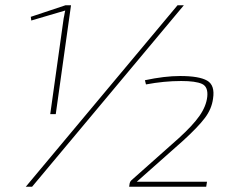

<svg xmlns="http://www.w3.org/2000/svg" viewBox="-20 -710 900 730"><path d="M102 0H78L655 -690H679ZM192 -276H171L222 -640Q223 -643 224 -649.5Q225 -656 226 -661Q227 -666 228 -670L99 -632L97 -646L229 -690H250ZM535 -389 531 -405Q606 -421 665 -421Q737 -421 767.5 -403.5Q798 -386 790 -335Q785 -296 759 -261.5Q733 -227 676 -175L500 -19H580H767L764 0H471L473 -13Q474 -19 479 -24L659 -184Q713 -233 738.5 -269.5Q764 -306 768 -342Q772 -380 748 -391Q724 -402 669 -402Q604 -402 535 -389Z"/></svg>

Font: Exo 2.0 Thin
Style: Italic
Weight: 250
Italic angle: -8°
Designer: Natanael Gama
Version: Version 1.001;PS 001.001;hotconv 1.0.70;makeotf.lib2.5.58329